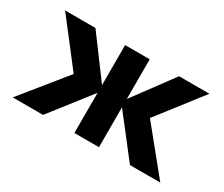

<svg xmlns="http://www.w3.org/2000/svg" viewBox="-95 -775 1181 1014"><g transform="rotate(30 495.5 -268.0)"><path d="M46 0 263 -268 56 -536H241L422 -292V-536H572V-294L751 -536H936L728 -268L946 0H761L572 -243V0H422V-245L231 0Z"/></g></svg>

Font: Geist
Style: Bold
Weight: 400
Designer: Basement.studio, Andrés Briganti, Mateo Zaragoza
Foundry: Basement.studio, Vercel, Andrés Briganti, Guido Ferreyra, Mateo Zaragoza
Version: Version 1.401